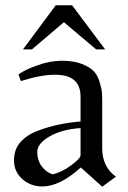

<svg xmlns="http://www.w3.org/2000/svg" viewBox="-20 -694 484 727"><path d="M378 -507H344L222 -610L101 -507H67L191 -674H253ZM285 -106V-209Q213 -204 167 -177Q121 -150 121 -119Q121 -88 137 -65.5Q153 -43 178 -34Q211 -40 248 -67Q285 -94 285 -106ZM367 -133Q367 -62 419 -25L367 13L286 -60Q207 12 140 12Q96 12 64.5 -16Q33 -44 33 -86.5Q33 -129 58.5 -157Q84 -185 126 -200Q198 -227 285 -234V-328Q285 -411 189 -411Q134 -411 59 -387L50 -412Q70 -428 119.5 -446Q169 -464 214 -464Q259 -464 289.5 -452Q320 -440 334.5 -425Q349 -410 357 -384Q365 -358 366 -343Q367 -328 367 -303Z"/></svg>

Font: Belleza
Style: Regular
Weight: 400
Designer: Eduardo Rodriguez Tunni
Foundry: Eduardo Rodriguez Tunni
Version: Version 1.001